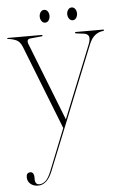

<svg xmlns="http://www.w3.org/2000/svg" viewBox="-71 -575 545 859"><g transform="rotate(-5 201.5 -145.5)"><path d="M124.5 186 199.5 -2 51 -379.5Q41.5 -403 25.5 -410.5Q9.5 -418 -12.5 -420.5Q-15.5 -421 -15.5 -423Q-15.5 -425 -12.5 -425H139.5Q143 -425 143 -422Q143 -419 139.5 -419L89 -414Q78 -413 75.5 -406.5Q73 -400 76 -392L214.5 -39.5L344.5 -362.5Q355 -388.5 350 -400.5Q345 -412.5 327 -414.5L294 -418.5Q289 -419 289 -421.5Q289 -425 292.5 -425H415Q419.5 -425 419.5 -422Q419.5 -420 415 -419Q394.5 -417 378.2 -404Q362 -391 351 -363.5L129.5 187Q106 245 65.5 245Q44 245 30.8 233.2Q17.5 221.5 17.5 203Q17.5 182.5 36 182.5Q43.5 182.5 47.8 189Q52 195.5 52 204V215Q52 239.5 71.5 239.5Q85.5 239.5 98.8 228.2Q112 217 124.5 186ZM160 -478.5Q150.5 -478.5 144.2 -487.2Q138 -496 138 -507.5Q138 -519 144.2 -527.5Q150.5 -536 160 -536Q170 -536 176 -527.5Q182 -519 182 -507.5Q182 -496 176 -487.2Q170 -478.5 160 -478.5ZM283.5 -478.5Q274 -478.5 267.8 -487.2Q261.5 -496 261.5 -507.5Q261.5 -519 267.8 -527.5Q274 -536 283.5 -536Q293.5 -536 299.5 -527.5Q305.5 -519 305.5 -507.5Q305.5 -496 299.5 -487.2Q293.5 -478.5 283.5 -478.5Z"/></g></svg>

Font: Fraunces 144pt S000 Thin
Style: Regular
Weight: 100
Version: Version 1.000; ttfautohint (v1.8.3)